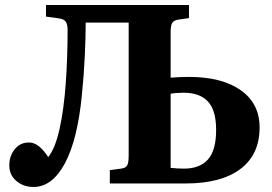

<svg xmlns="http://www.w3.org/2000/svg" viewBox="-20 -730 1083 764"><path d="M113 14Q73 14 45 -10Q17 -34 17 -72Q17 -109 38.5 -136Q60 -163 95 -163Q117 -163 136 -147Q155 -131 172 -105Q200 -140 217 -217Q234 -294 241.5 -396.5Q249 -499 249 -612Q249 -631 242.5 -642.5Q236 -654 213 -657L163 -664V-710H732V-658L690 -652Q671 -649 665 -638.5Q659 -628 659 -602V-421Q671 -422 691.5 -423Q712 -424 731 -424Q863 -424 938 -371Q1013 -318 1013 -223Q1013 -115 936.5 -57.5Q860 0 720 0H417V-53L461 -59Q479 -61 485.5 -71Q492 -81 492 -111V-640H321Q321 -585 317.5 -508.5Q314 -432 306 -354Q289 -175 238.5 -80.5Q188 14 113 14ZM659 -62Q685 -59 712 -59Q775 -59 807.5 -95.5Q840 -132 840 -213Q840 -291 807.5 -326Q775 -361 711 -361Q698 -361 683 -360Q668 -359 659 -357Z"/></svg>

Font: Literata 36pt
Style: Bold
Weight: 700
Designer: Latin by Veronika Burian and Jose Scaglione. Greek by Irene Vlachou. Cyrillic by Vera Evstafieva.
Foundry: TypeTogether
Version: Version 3.002